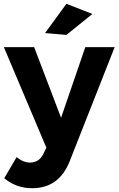

<svg xmlns="http://www.w3.org/2000/svg" viewBox="-30 -785 621 1006"><path d="M138.2 201.2Q55.7 201.2 -7.8 148.9L57.1 38.1Q92.3 66.9 127 66.9Q175.8 66.9 198.2 19L212.9 -11.2L-9.8 -538.1H148.9L290 -168L417 -538.1H570.8L335 60.1Q279.3 201.2 138.2 201.2ZM317.9 -765.1 454.1 -711.9 317.9 -602.1 206.1 -611.8Z"/></svg>

Font: Montserrat-SemiBold
Style: Regular
Weight: 600
Designer: Julieta Ulanovsky
Foundry: Julieta Ulanovsky
Version: Version 6.001